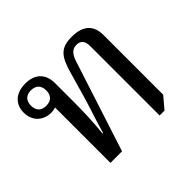

<svg xmlns="http://www.w3.org/2000/svg" viewBox="-131 -731 914 914"><g transform="rotate(-45 325.5 -274.5)"><path d="M556 -52V-454C556 -510 529 -555 443 -555C367 -555 343 -523 319 -440L285 -321C263 -243 247 -205 225 -126H221C228 -183 231 -267 231 -325V-454C231 -523 189 -554 129 -554C64 -554 26 -517 26 -461C26 -403 67 -368 119 -368C131 -368 141 -370 149 -373V0H227L375 -457C390 -504 411 -512 433 -512C461 -512 474 -493 474 -463V6H507ZM125 -408C93 -408 74 -426 74 -460C74 -494 93 -512 125 -512C158 -512 177 -494 177 -460C177 -426 158 -408 125 -408Z"/></g></svg>

Font: Noto Serif Thai
Style: Regular
Weight: 400
Designer: Monotype Design Team
Foundry: Monotype Imaging Inc.
Version: Version 1.901